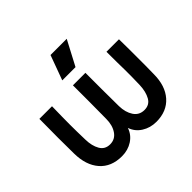

<svg xmlns="http://www.w3.org/2000/svg" viewBox="-162 -882 1097 1097"><g transform="rotate(-45 386.5 -334.0)"><path d="M65 -470H167Q166 -420 165.5 -385Q165 -350 165 -322.5Q165 -295 165.5 -266.5Q166 -238 167 -200Q168 -149 187.5 -115Q207 -81 248 -81Q289 -81 312 -115Q335 -149 335 -200Q336 -270 336 -335Q336 -400 336 -470H437Q437 -400 437 -335Q437 -270 438 -200Q439 -149 461.5 -115Q484 -81 526 -81Q567 -81 586 -115Q605 -149 607 -200Q608 -238 608.5 -266.5Q609 -295 608.5 -322.5Q608 -350 607.5 -385Q607 -420 607 -470H708Q709 -420 709 -384Q709 -348 709 -318.5Q709 -289 709 -259Q709 -229 708 -190Q708 -95 659.5 -40Q611 15 526 15Q477 15 438.5 -9.5Q400 -34 386 -76Q372 -34 334.5 -9.5Q297 15 248 15Q162 15 114 -40Q66 -95 65 -190Q65 -229 64.5 -259Q64 -289 64 -318.5Q64 -348 64.5 -384Q65 -420 65 -470ZM368 -683H499L420 -533H313Z"/></g></svg>

Font: Kreadon Light
Style: Bold
Weight: 600
Designer: Reiya WATANABE
Foundry: StudioGnu
Version: Version 1.003; ttfautohint (v1.8.4.7-5d5b);gftools[0.9.32]